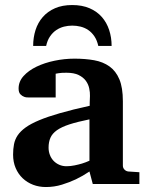

<svg xmlns="http://www.w3.org/2000/svg" viewBox="-20 -734 593 766"><path d="M350.1 0 336.9 -49.8Q311 -32.2 282.7 -18.6Q257.8 -6.8 227.1 2.7Q196.3 12.2 163.1 12.2Q135.7 12.2 112.1 3.2Q88.4 -5.9 70.6 -22.7Q52.7 -39.6 42.5 -63.5Q32.2 -87.4 32.2 -117.2Q32.2 -139.6 35.9 -158.7Q39.6 -177.7 50.5 -194.1Q61.5 -210.4 82 -225.3Q102.5 -240.2 136.5 -254.4Q170.4 -268.6 219.7 -282.7Q269 -296.9 337.9 -312V-324.2Q337.9 -331.5 338.4 -337.4Q338.4 -344.2 338.9 -351.1Q339.4 -365.2 335.9 -381.6Q332.5 -397.9 322.3 -411.9Q312 -425.8 293.5 -434.8Q274.9 -443.8 245.1 -443.8Q234.9 -443.8 226.8 -443.4Q218.8 -442.9 213.4 -441.9Q207 -440.9 202.1 -439.9V-345.2H99.1Q86.4 -344.2 76.7 -347.7Q68.4 -350.6 61.3 -357.9Q54.2 -365.2 54.2 -380.9Q54.2 -408.7 74 -430.7Q93.8 -452.6 125.7 -468Q157.7 -483.4 197.5 -491.7Q237.3 -500 276.9 -500Q319.8 -500 355.5 -493.7Q391.1 -487.3 416.7 -469Q442.4 -450.7 456.3 -417.5Q470.2 -384.3 470.2 -330.1V-73.2Q470.2 -64 476.6 -57.4Q482.9 -50.8 492.2 -49.8L536.1 -46.9V0ZM336.9 -257.8Q288.6 -248 257.1 -237.8Q225.6 -227.5 207 -214.4Q188.5 -201.2 181.2 -184.3Q173.8 -167.5 173.8 -145Q173.8 -129.4 179 -116Q184.1 -102.5 193.6 -92.5Q203.1 -82.5 216.3 -76.7Q229.5 -70.8 245.1 -70.8Q261.2 -70.8 277.6 -74.2Q293.9 -77.6 307.1 -81.5Q322.8 -86.4 336.9 -92.8ZM372.1 -550.8Q367.2 -573.2 356.7 -588.9Q346.2 -604.5 332.3 -614Q318.4 -623.5 301.8 -627.7Q285.2 -631.8 268.1 -631.8Q251.5 -631.8 235.1 -627.7Q218.8 -623.5 204.6 -614Q190.4 -604.5 179.7 -588.9Q168.9 -573.2 164.1 -550.8H112.3Q112.3 -584.5 121.8 -614.3Q131.3 -644 150.9 -666.3Q170.4 -688.5 199.5 -701.2Q228.5 -713.9 268.1 -713.9Q307.6 -713.9 337.2 -701.2Q366.7 -688.5 386.2 -666.3Q405.8 -644 415.5 -614.3Q425.3 -584.5 425.3 -550.8Z"/></svg>

Font: Charis SIL Viet
Style: Bold
Weight: 700
Foundry: SIL International
Version: Version 5.000